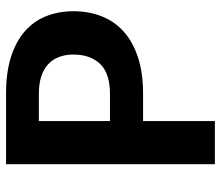

<svg xmlns="http://www.w3.org/2000/svg" viewBox="-70 -696 766 667"><g transform="rotate(-90 313.5 -363.0)"><path d="M226 -249.5V0H76V-725.5H321Q395.5 -725.5 449.8 -708Q504 -690.5 539 -659.2Q574 -628 590.8 -585Q607.5 -542 607.5 -491.5Q607.5 -438 590 -393.5Q572.5 -349 537 -317Q501.5 -285 447.5 -267.2Q393.5 -249.5 321 -249.5ZM226 -364.5H321Q391.5 -364.5 424.2 -398.5Q457 -432.5 457 -491.5Q457 -518.5 448.8 -540.8Q440.5 -563 423.8 -578.8Q407 -594.5 381.5 -603Q356 -611.5 321 -611.5H226Z"/></g></svg>

Font: Lato Heavy
Style: Regular
Weight: 800
Designer: Lukasz Dziedzic
Foundry: tyPoland Lukasz Dziedzic
Version: Version 2.007; 2014-02-27